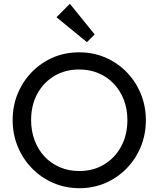

<svg xmlns="http://www.w3.org/2000/svg" viewBox="-20 -979 834 1009"><path d="M398 10Q324 10 260.1 -17.6Q196.2 -45.2 148.2 -94.4Q100.2 -143.5 73.4 -208.5Q46.5 -273.5 46.5 -348Q46.5 -422.8 73.2 -487.2Q100 -551.8 147.6 -600.6Q195.2 -649.5 258.6 -676.8Q322 -704 396 -704Q470 -704 533.5 -676.8Q597 -649.5 644.9 -600.6Q692.8 -551.8 719.6 -486.8Q746.5 -421.8 746.5 -347Q746.5 -272.5 719.8 -207.5Q693 -142.5 645.4 -93.9Q597.8 -45.2 534.5 -17.6Q471.2 10 398 10ZM396 -80.2Q470.5 -80.2 527.4 -114.8Q584.2 -149.2 616.9 -209.6Q649.5 -270 649.5 -348Q649.5 -406 630.8 -454.5Q612 -503 578 -538.9Q544 -574.8 497.9 -594.2Q451.8 -613.8 396 -613.8Q322.2 -613.8 265.4 -579.8Q208.5 -545.8 176 -485.9Q143.5 -426 143.5 -348Q143.5 -290 162.2 -240.6Q181 -191.2 214.6 -155.6Q248.2 -120 294.8 -100.1Q341.2 -80.2 396 -80.2ZM436.8 -757.5 276.8 -888.5 347.2 -959 477.5 -798.2Z"/></svg>

Font: Outfit Thin
Style: Regular
Weight: 100
Designer: Rodrigo Fuenzalida
Foundry: fragTYPE
Version: Version 1.100;gftools[0.9.27]